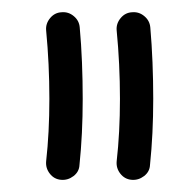

<svg xmlns="http://www.w3.org/2000/svg" viewBox="-20 -712 317 315"><path d="M195.8 -417Q184.6 -418 177.5 -427Q170.4 -436 171.4 -447.3Q176.8 -494.6 176.8 -549.8Q176.8 -606.9 171.4 -662.1Q170.4 -673.3 178 -682.4Q185.5 -691.4 196.8 -691.9Q208 -692.9 216.8 -685.5Q225.6 -678.2 226.6 -667Q229 -639.6 230.2 -609.6Q231.4 -579.6 231.4 -549.8Q231.4 -492.2 226.1 -441.4Q225.6 -430.2 216.3 -423.1Q207 -416 195.8 -417ZM80.1 -417Q68.8 -418 61.8 -427Q54.7 -436 55.7 -447.3Q61 -494.6 61 -549.8Q61 -606.9 55.7 -662.1Q54.7 -673.3 62.3 -682.4Q69.8 -691.4 81.1 -691.9Q92.3 -692.9 101.1 -685.5Q109.9 -678.2 110.8 -667Q113.3 -639.6 114.5 -609.6Q115.7 -579.6 115.7 -549.8Q115.7 -492.2 110.4 -441.4Q109.9 -430.2 100.6 -423.1Q91.3 -416 80.1 -417Z"/></svg>

Font: Mikhak-DS2-FD SemiBold
Style: Regular
Weight: 600
Designer: Amin Abedi
Version: Version 3.2